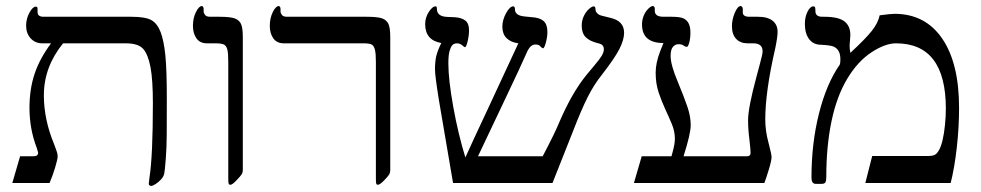

<svg xmlns="http://www.w3.org/2000/svg" viewBox="-20 -609 3264 639"><path d="M535.2 -279.8Q535.2 -207 534.9 -162.8Q534.7 -118.7 531.7 -80.1Q528.8 -41.5 526.6 -31.2Q524.4 -21 516.1 -12Q507.8 -2.9 498 3.4Q488.3 9.8 482.9 9.8Q480 9.8 477.5 7.8Q475.1 5.9 475.1 2.9L477.5 -18.6Q488.8 -90.3 488.8 -266.1Q488.8 -342.3 481 -384.8Q473.1 -427.2 456.8 -446Q440.4 -464.8 398.9 -464.8H189.9Q126 -386.2 126 -292Q126 -210.9 160.2 -128.9Q164.6 -116.7 168.2 -106.9Q171.9 -97.2 171.9 -88.9Q171.9 -79.6 163.8 -52.5Q155.8 -25.4 145 0H21L46.9 -88.9H91.8Q106.9 -88.9 106.9 -101.1L102.5 -116.2Q78.1 -179.7 78.1 -250Q78.1 -312 95 -362.8Q111.8 -413.6 149.9 -464.8H121.1Q97.2 -464.8 82 -481.4Q66.9 -498 66.9 -523.9Q66.9 -546.4 77.9 -566.7Q88.9 -586.9 99.1 -586.9Q105 -586.9 105 -580.1V-568.8Q105 -553.2 125 -553.2H417Q464.8 -553.2 484.4 -541.7Q503.9 -530.3 514.6 -502Q525.4 -473.6 530.3 -425.3Q535.2 -377 535.2 -279.8Z M788.1 -43.9Q788.1 -34.7 783.9 -28.3Q779.8 -22 766.4 -8.1Q752.9 5.9 747.1 5.9Q742.2 5.9 741 2.2Q739.7 -1.5 739.7 -14.2V-402.8Q739.7 -431.2 736.8 -443.4Q733.9 -455.6 726.3 -460.2Q718.8 -464.8 697.8 -464.8H668.9Q645.5 -464.8 633.8 -481.4Q622.1 -498 622.1 -522.9Q622.1 -548.8 632.1 -568.8Q642.1 -588.9 651.9 -588.9Q654.3 -588.9 656 -585.9Q657.7 -583 657.7 -580.1V-570.8Q657.7 -565.4 662.4 -559.3Q667 -553.2 679.7 -553.2H710Q745.6 -553.2 760.7 -547.9Q775.9 -542.5 782 -529.5Q788.1 -516.6 788.1 -485.8Z M1278.8 -43.9Q1278.8 -34.2 1274.9 -27.8Q1271 -21.5 1257.6 -7.8Q1244.1 5.9 1237.8 5.9Q1233.4 5.9 1232.2 2.2Q1231 -1.5 1231 -14.2V-402.8Q1231 -430.2 1228 -442.6Q1225.1 -455.1 1218.3 -460Q1211.4 -464.8 1189.9 -464.8H924.8Q901.4 -464.8 889.6 -481.4Q877.9 -498 877.9 -522.9Q877.9 -548.8 887.9 -568.8Q897.9 -588.9 907.7 -588.9Q910.2 -588.9 911.9 -585.9Q913.6 -583 913.6 -580.1V-570.8Q913.6 -565.4 918.2 -559.3Q922.9 -553.2 935.5 -553.2H1200.7Q1236.3 -553.2 1251.5 -547.9Q1266.6 -542.5 1272.7 -529.5Q1278.8 -516.6 1278.8 -485.8Z M2057.1 -500Q2057.1 -476.6 2041.3 -445.6Q2025.4 -414.6 1982.9 -359.9Q1957 -327.6 1936 -286.1Q1915 -244.6 1885.7 -168.9L1818.8 0H1487.8L1440.9 -274.9Q1427.7 -356.9 1427.7 -377.9Q1427.7 -406.7 1432.6 -425Q1437.5 -443.4 1448.7 -465.8Q1395 -475.1 1395 -528.8Q1395 -550.3 1407 -569.1Q1418.9 -587.9 1430.2 -587.9Q1434.1 -587.9 1434.1 -579.1Q1434.1 -554.2 1468.3 -552.7L1492.2 -551.8Q1516.6 -550.3 1528.8 -540.5Q1541 -530.8 1541 -508.8Q1541 -491.2 1536.4 -471.7Q1531.7 -452.1 1527.8 -452.1Q1524.9 -452.1 1523.4 -454.1Q1512.2 -464.8 1502 -464.8Q1490.7 -464.8 1485.4 -458.7Q1480 -452.6 1476.1 -439Q1472.2 -425.3 1472.2 -397.9Q1472.2 -344.2 1488.5 -253.4Q1504.9 -162.6 1528.8 -85Q1549.3 -130.9 1606.4 -252.4L1705.1 -464.8Q1679.7 -468.3 1665.8 -482.2Q1651.9 -496.1 1651.9 -520Q1651.9 -542.5 1664.3 -565.2Q1676.8 -587.9 1688 -587.9Q1693.8 -587.9 1693.8 -578.1Q1693.8 -557.1 1726.1 -554.2L1750 -551.8Q1776.4 -550.3 1789.1 -539.1Q1801.8 -527.8 1801.8 -502.9Q1801.8 -485.8 1796.6 -467Q1791.5 -448.2 1787.1 -448.2Q1784.7 -448.2 1778.8 -454.1Q1774.4 -460.9 1761.7 -460.9Q1746.6 -460.9 1735.8 -439.9Q1714.8 -391.6 1653.3 -262.7L1570.8 -88.9H1786.1Q1826.7 -166 1841.8 -203.1Q1883.8 -300.8 1932.1 -359.9L1958.5 -391.6Q1975.6 -411.6 1982.7 -423.6Q1989.7 -435.5 1989.7 -444.8Q1989.7 -452.6 1985.6 -457.8Q1981.4 -462.9 1967.8 -465.8Q1942.4 -472.2 1929.2 -485.4Q1916 -498.5 1916 -523.9Q1916 -540.5 1922.9 -555.2Q1929.7 -569.8 1939.9 -578.9Q1950.2 -587.9 1956.1 -587.9Q1961.9 -587.9 1961.9 -577.1Q1961.9 -570.8 1967.8 -564.7Q1973.6 -558.6 1984.9 -556.2L2010.7 -549.8Q2057.1 -539.6 2057.1 -500Z M2567.9 -502.9Q2567.9 -485.8 2560.1 -448.2Q2526.9 -304.2 2526.9 -210.9Q2526.9 -173.8 2537.6 -134.3Q2547.9 -94.7 2547.9 -86.9Q2547.9 -74.7 2538.6 -44.2Q2529.3 -13.7 2523.9 0H2089.8L2115.7 -88.9H2214.8L2217.8 -100.1Q2226.1 -129.4 2226.1 -147Q2226.1 -171.9 2216.1 -195.8Q2206.1 -219.7 2194.1 -245.6Q2182.1 -271.5 2172.1 -301Q2162.1 -330.6 2162.1 -367.2Q2162.1 -399.4 2177.2 -438.5L2188 -465.8Q2116.7 -465.8 2116.7 -527.8Q2116.7 -543 2122.3 -556.6Q2127.9 -570.3 2137.2 -579.6Q2146.5 -588.9 2152.8 -588.9Q2155.8 -588.9 2157.5 -586.2Q2159.2 -583.5 2159.2 -581.1V-573.2Q2159.2 -553.2 2188 -553.2H2214.8Q2242.2 -553.2 2253.9 -548.1Q2265.6 -543 2271.7 -531.5Q2277.8 -520 2277.8 -500Q2277.8 -481.9 2273.9 -467.5Q2270 -453.1 2266.1 -453.1Q2261.2 -453.1 2256.8 -456.1Q2251 -461.9 2237.8 -461.9Q2227.5 -461.9 2219.7 -453.1Q2211.9 -444.3 2211.9 -422.9Q2211.9 -392.6 2236.3 -335.4Q2257.3 -284.7 2268.1 -252.7Q2278.8 -220.7 2278.8 -192.9Q2278.8 -163.6 2254.9 -88.9H2465.8Q2478 -88.9 2478 -100.1Q2478 -110.8 2474.1 -145Q2469.7 -178.7 2469.7 -209Q2469.7 -250.5 2498 -355L2507.8 -391.6Q2518.1 -428.7 2518.1 -438Q2518.1 -464.8 2486.8 -464.8H2468.8Q2443.8 -464.8 2429.9 -479.7Q2416 -494.6 2416 -522Q2416 -543.9 2425.5 -566.4Q2435.1 -588.9 2444.8 -588.9Q2447.8 -588.9 2450 -585.9Q2452.1 -583 2452.1 -579.1V-567.9Q2452.1 -553.2 2474.1 -553.2H2502.9Q2534.7 -553.2 2551.3 -540Q2567.9 -526.9 2567.9 -502.9Z M3171.9 -250Q3171.9 -185.1 3164.3 -117.7Q3156.7 -50.3 3144 0H2859.9L2882.8 -89.8H3067.9Q3084 -89.8 3091.6 -94Q3099.1 -98.1 3105.7 -110.4Q3112.3 -122.6 3117.2 -143.6Q3122.1 -164.6 3125 -193.1Q3127.9 -221.7 3127.9 -247.1Q3127.9 -464.8 2961.9 -464.8Q2925.8 -464.8 2879.9 -434.6Q2834 -404.3 2799.3 -346.2Q2764.6 -288.1 2747.3 -205.1Q2730 -122.1 2730 -20Q2730 -7.3 2727.1 -2.2Q2724.1 2.9 2714.8 2.9H2694.8Q2680.7 2.9 2680.7 -18.1Q2680.7 -131.8 2705.6 -231Q2730.5 -330.1 2774.9 -394Q2776.9 -398.9 2776.9 -411.1Q2776.9 -428.7 2771 -439Q2765.1 -449.2 2754.4 -453.9Q2743.7 -458.5 2712.9 -460Q2687 -460 2672.9 -478.8Q2658.7 -497.6 2658.7 -529.8Q2658.7 -552.2 2667.5 -570.1Q2676.3 -587.9 2687 -587.9Q2690.9 -587.9 2692.4 -585.2Q2693.8 -582.5 2693.8 -571.8Q2693.8 -553.2 2716.8 -553.2H2723.6Q2770 -553.2 2790 -538.1Q2810.1 -522.9 2810.1 -492.2L2807.6 -458Q2807.6 -444.3 2810.1 -433.1Q2861.3 -480.5 2881.8 -506.6Q2902.3 -532.7 2907.7 -558.1Q2945.3 -563 2957 -563Q3059.1 -563 3115.5 -481Q3171.9 -398.9 3171.9 -250Z"/></svg>

Font: Tinos
Style: Regular
Weight: 400
Designer: Steve Matteson
Foundry: Monotype Imaging Inc.
Version: Version 1.23